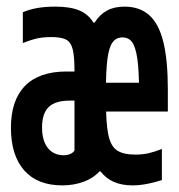

<svg xmlns="http://www.w3.org/2000/svg" viewBox="-20 -550 540 580"><path d="M168 10Q93 10 53 -35.5Q13 -81 13 -164Q13 -247 55.5 -290.5Q98 -334 181 -334H230V-246H190Q147 -246 127 -226.5Q107 -207 107 -165Q107 -125 124.5 -103Q142 -81 173 -81Q183 -81 191.5 -84.5Q200 -88 205 -95V-337Q205 -380 199.5 -401.5Q194 -423 179.5 -430.5Q165 -438 135 -438Q113 -438 95 -434.5Q77 -431 49 -420V-513Q70 -522 94 -526Q118 -530 147 -530Q192 -530 219.5 -518.5Q247 -507 262 -482H266Q281 -506 303 -518Q325 -530 356 -530Q402 -530 431 -504Q460 -478 473.5 -423Q487 -368 487 -280V-213H276V-300H411L400 -266V-276Q400 -336 395 -371.5Q390 -407 379.5 -422Q369 -437 350 -437Q331 -437 320 -422Q309 -407 304.5 -371.5Q300 -336 300 -276V-245Q300 -179 307 -144Q314 -109 333 -96Q352 -83 389 -83Q411 -83 428.5 -87Q446 -91 469 -100V-6Q448 1 424.5 5.5Q401 10 380 10Q348 10 324 -0.5Q300 -11 284 -32H280Q261 -11 231.5 -0.5Q202 10 168 10Z"/></svg>

Font: M PLUS Code Latin Medium
Style: Regular
Weight: 500
Designer: Coji Morishita
Foundry: UNDERFOREST DESIGN
Version: Version 1.002; ttfautohint (v1.8.3)